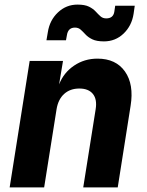

<svg xmlns="http://www.w3.org/2000/svg" viewBox="-20 -815 640 835"><path d="M22 0 109 -550H254L237 -448Q257 -499 302 -529.5Q347 -560 404 -560Q484 -560 523.5 -504Q563 -448 548 -355L492 0H342L396 -340Q403 -383 384 -406.5Q365 -430 325 -430Q285 -430 259 -406.5Q233 -383 226 -340L172 0ZM432 -635Q400 -635 381.5 -644Q363 -653 352 -665Q341 -677 331 -686Q321 -695 306 -695Q276 -695 271 -662L267 -640H182L188 -675Q196 -727 232 -761Q268 -795 317 -795Q349 -795 367 -786Q385 -777 396 -765Q407 -753 417 -744Q427 -735 442 -735Q472 -735 477 -763L481 -790H566L561 -755Q553 -703 517.5 -669Q482 -635 432 -635Z"/></svg>

Font: JetBrains Mono ExtraBold
Style: Italic
Weight: 800
Italic angle: -9°
Monospace: yes
Designer: Philipp Nurullin, Konstantin Bulenkov
Foundry: JetBrains
Version: Version 2.305; ttfautohint (v1.8.4.7-5d5b)